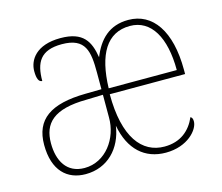

<svg xmlns="http://www.w3.org/2000/svg" viewBox="-84 -650 886 768"><g transform="rotate(-15 359.5 -266.0)"><path d="M182 10C273 10 335 -55 348 -146C367 -44 427 10 514 10C605 10 654 -48 654 -82C654 -92 652 -98 645 -102C623 -51 582 -15 515 -15C422 -15 357 -95 357 -274H669V-292C669 -452 606 -542 505 -542C425 -542 381 -495 354 -428C343 -495 319 -542 224 -542C123 -542 89 -487 89 -441C89 -410 96 -395 110 -395C110 -471 134 -517 223 -517C322 -517 330 -458 330 -371V-302L264 -301C118 -299 51 -251 51 -146C51 -39 106 10 182 10ZM641 -298H359C363 -437 409 -517 505 -517C593 -517 641 -433 641 -298ZM184 -15C110 -15 79 -73 79 -145C79 -227 124 -276 262 -277L330 -279V-185C331 -99 272 -15 184 -15Z"/></g></svg>

Font: Noto Serif Myanmar SemiCondensed Thin
Style: Regular
Weight: 100
Width: 4
Designer: Ben Mitchell and the Monotype Design Team
Foundry: Monotype Imaging Inc.
Version: Version 2.106